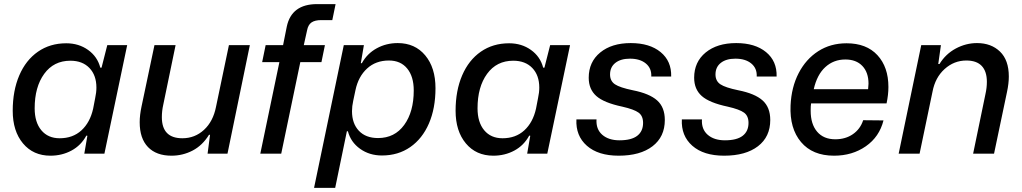

<svg xmlns="http://www.w3.org/2000/svg" viewBox="-20 -749 4982 936"><path d="M42 -209Q42 -307 74 -381.5Q106 -456 165 -497Q224 -538 303 -538Q364 -538 409.5 -505.5Q455 -473 469 -419H475L503 -529H600L489 0H391L406 -87L401 -88Q375 -40 328.5 -15Q282 10 226 10Q142 10 92 -50Q42 -110 42 -209ZM434 -219 444 -271Q450 -298 450 -322Q450 -382 416 -417.5Q382 -453 323 -453Q242 -453 195.5 -389Q149 -325 149 -221Q149 -153 181.5 -114Q214 -75 271 -75Q335 -75 377 -113.5Q419 -152 434 -219Z M661 -153Q661 -188 670 -230L733 -529H836L776 -239Q769 -208 769 -178Q769 -75 869 -75Q930 -75 974.5 -116Q1019 -157 1033 -228L1096 -529H1198L1089 0H992L1004 -92H999Q967 -40 919 -15Q871 10 816 10Q742 10 701.5 -32Q661 -74 661 -153Z M1342 -446H1258L1275 -529H1360L1378 -619Q1401 -729 1526 -729H1616L1600 -651H1546Q1515 -651 1498.5 -639.5Q1482 -628 1477 -601L1461 -529H1564L1547 -446H1444L1351 0H1249Z M1656 -529H1754L1739 -441H1744Q1770 -488 1816.5 -513.5Q1863 -539 1919 -539Q2003 -539 2053 -479Q2103 -419 2103 -319Q2103 -221 2071 -147Q2039 -73 1980 -32Q1921 9 1842 9Q1781 9 1735.5 -23.5Q1690 -56 1676 -109H1671L1614 167H1511ZM1997 -308Q1997 -376 1965 -415Q1933 -454 1876 -454Q1812 -454 1769.5 -415Q1727 -376 1713 -310L1702 -258Q1696 -231 1696 -207Q1696 -147 1729.5 -111.5Q1763 -76 1823 -76Q1904 -76 1950.5 -140Q1997 -204 1997 -308Z M2201 -209Q2201 -307 2233 -381.5Q2265 -456 2324 -497Q2383 -538 2462 -538Q2523 -538 2568.5 -505.5Q2614 -473 2628 -419H2634L2662 -529H2759L2648 0H2550L2565 -87L2560 -88Q2534 -40 2487.5 -15Q2441 10 2385 10Q2301 10 2251 -50Q2201 -110 2201 -209ZM2593 -219 2603 -271Q2609 -298 2609 -322Q2609 -382 2575 -417.5Q2541 -453 2482 -453Q2401 -453 2354.5 -389Q2308 -325 2308 -221Q2308 -153 2340.5 -114Q2373 -75 2430 -75Q2494 -75 2536 -113.5Q2578 -152 2593 -219Z M2790 -167H2888Q2885 -119 2916 -92Q2947 -65 3000 -65Q3058 -65 3086.5 -87Q3115 -109 3115 -150Q3115 -184 3093 -200Q3071 -216 3014 -229Q2924 -248 2887 -281Q2850 -314 2850 -370Q2850 -447 2906 -493Q2962 -539 3055 -539Q3147 -539 3200.5 -495Q3254 -451 3252 -376H3155Q3157 -416 3128.5 -439.5Q3100 -463 3051 -463Q3006 -463 2980 -442.5Q2954 -422 2954 -386Q2954 -354 2978 -338Q3002 -322 3065 -309Q3146 -293 3183.5 -259.5Q3221 -226 3221 -164Q3221 -82 3161 -36Q3101 10 2996 10Q2896 10 2841 -38.5Q2786 -87 2790 -167Z M3304 -167H3402Q3399 -119 3430 -92Q3461 -65 3514 -65Q3572 -65 3600.5 -87Q3629 -109 3629 -150Q3629 -184 3607 -200Q3585 -216 3528 -229Q3438 -248 3401 -281Q3364 -314 3364 -370Q3364 -447 3420 -493Q3476 -539 3569 -539Q3661 -539 3714.5 -495Q3768 -451 3766 -376H3669Q3671 -416 3642.5 -439.5Q3614 -463 3565 -463Q3520 -463 3494 -442.5Q3468 -422 3468 -386Q3468 -354 3492 -338Q3516 -322 3579 -309Q3660 -293 3697.5 -259.5Q3735 -226 3735 -164Q3735 -82 3675 -36Q3615 10 3510 10Q3410 10 3355 -38.5Q3300 -87 3304 -167Z M3834 -235Q3838 -324 3873.5 -392.5Q3909 -461 3969 -499.5Q4029 -538 4107 -538Q4204 -538 4257.5 -480Q4311 -422 4311 -325Q4311 -287 4302 -245H3934Q3932 -233 3932 -209Q3932 -144 3963.5 -107Q3995 -70 4052 -70Q4102 -70 4138 -95Q4174 -120 4188 -163L4287 -162Q4267 -82 4201 -36Q4135 10 4046 10Q3941 10 3885 -56.5Q3829 -123 3834 -235ZM4212 -314Q4214 -332 4214 -341Q4214 -396 4184 -427.5Q4154 -459 4101 -459Q4044 -459 4003.5 -422Q3963 -385 3947 -314Z M4471 -529H4567L4554 -437H4560Q4590 -486 4639.5 -512.5Q4689 -539 4743 -539Q4812 -539 4855 -497.5Q4898 -456 4898 -376Q4898 -342 4889 -300L4826 0H4724L4784 -290Q4791 -321 4791 -350Q4791 -401 4766 -427.5Q4741 -454 4691 -454Q4631 -454 4585 -412.5Q4539 -371 4526 -302L4463 0H4361Z"/></svg>

Font: Mona Sans Medium
Style: Italic
Weight: 500
Italic angle: -11.7°
Designer: Deni Anggara
Foundry: GitHub
Version: Version 2.000